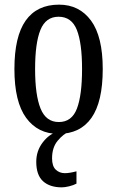

<svg xmlns="http://www.w3.org/2000/svg" viewBox="-20 -566 504 826"><path d="M231 10Q143 10 92.5 -59Q42 -128 42 -269Q42 -409 90.5 -477.5Q139 -546 234 -546Q321 -546 371.5 -477.5Q422 -409 422 -269Q422 -128 373.5 -59Q325 10 231 10ZM233 -41Q289 -41 311 -99Q333 -157 333 -269Q333 -381 310.5 -437.5Q288 -494 232 -494Q177 -494 154 -437.5Q131 -381 131 -269Q131 -157 154.5 -99Q178 -41 233 -41ZM246 240Q194 240 165 213.5Q136 187 136 130Q136 83 164 46.5Q192 10 229 0H278Q253 10 228.5 39Q204 68 204 115Q204 149 220 164Q236 179 259 179Q279 179 309 171V224Q296 231 277.5 235.5Q259 240 246 240Z"/></svg>

Font: Noto Serif ExtraCondensed
Style: Regular
Weight: 400
Width: 2
Designer: Monotype Design Team
Foundry: Monotype Imaging Inc.
Version: Version 2.015